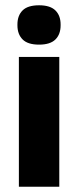

<svg xmlns="http://www.w3.org/2000/svg" viewBox="-20 -707 296 727"><path d="M51.5 0V-491.5H204.5V0ZM128 -538Q85 -538 65.5 -557.8Q46 -577.5 46 -611V-614.5Q46 -648 65.5 -667.5Q85 -687 128 -687Q170 -687 189.8 -667.5Q209.5 -648 209.5 -614.5V-611Q209.5 -577 189.8 -557.5Q170 -538 128 -538Z"/></svg>

Font: Anek Tamil Medium
Style: Bold
Weight: 700
Version: Version 1.003